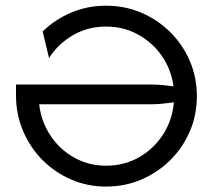

<svg xmlns="http://www.w3.org/2000/svg" viewBox="-20 -658 769 690"><path d="M361.1 12.5Q294.4 12.5 235.8 -12.8Q177.1 -38.2 132.6 -83Q88.2 -127.8 62.8 -187.5Q37.5 -247.2 37.5 -316Q37.5 -316 37.5 -354.2Q37.5 -354.2 523.6 -354.2Q543.8 -354.2 563.5 -352.4Q583.3 -350.7 603.5 -347.9Q595.1 -409 561.5 -457.3Q527.8 -505.6 476 -534Q424.3 -562.5 361.1 -562.5Q295.8 -562.5 242.4 -531.6Q188.9 -500.7 156.2 -449.3Q156.2 -449.3 133.3 -545.1Q177.8 -588.2 236.1 -612.8Q294.4 -637.5 361.1 -637.5Q429.2 -637.5 488.2 -612.2Q547.2 -586.8 592 -542.4Q636.8 -497.9 662.2 -438.9Q687.5 -379.9 687.5 -312.5Q687.5 -245.1 662.2 -186.1Q636.8 -127.1 592 -82.6Q547.2 -38.2 488.2 -12.8Q429.2 12.5 361.1 12.5ZM361.1 -62.5Q426.4 -62.5 479.5 -92.7Q532.6 -122.9 566 -174.7Q599.3 -226.4 604.9 -290.3Q584.7 -287.5 564.2 -285.4Q543.8 -283.3 523.6 -283.3H120.8Q127.8 -221.5 161.1 -171.2Q194.4 -120.8 246.5 -91.7Q298.6 -62.5 361.1 -62.5Z"/></svg>

Font: co2trust
Style: Regular
Weight: 400
Designer: Kristian Moeller
Foundry: Dicotype
Version: Version 1.000